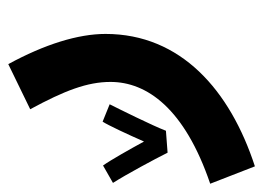

<svg xmlns="http://www.w3.org/2000/svg" viewBox="-137 -300 636 464"><g transform="rotate(-90 181.0 -68.0)"><path d="M11 230C195 170 331 51 331 -131C331 -197 306 -278 258 -366L149 -313C194 -230 215 -175 215 -119C215 -31 151 60 -31 122ZM97 15C110 -19 150 -99 161 -121L119 -138C111 -126 88 -77 71 -38C53 -71 26 -119 13 -137L-29 -113C-8 -80 28 -13 44 19Z"/></g></svg>

Font: Noto Sans Arabic UI Semi
Style: Regular
Weight: 600
Designer: Nadine Chahine - Monotype Design Team
Foundry: Monotype Imaging Inc.
Version: Version 1.900